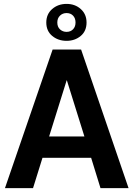

<svg xmlns="http://www.w3.org/2000/svg" viewBox="-20 -965 685 985"><path d="M321.5 -755.5Q278 -755.5 247.8 -780.8Q217.5 -806 217.5 -849.5Q217.5 -892.5 247.8 -918.8Q278 -945 321.5 -945Q365 -945 394.5 -918.5Q424 -892 424 -849.5Q424 -805.5 394 -780.5Q364 -755.5 321.5 -755.5ZM321.5 -801.5Q342 -801.5 354.8 -814.8Q367.5 -828 367.5 -849.5Q367.5 -871.5 354.8 -884.8Q342 -898 321.5 -898Q301.5 -898 287.8 -884.8Q274 -871.5 274 -849.5Q274 -827 288 -814.2Q302 -801.5 321.5 -801.5ZM639.5 0H495.5L447.5 -155.5H198L149.5 0H5.5L250 -711H396ZM413 -265 323 -553H322L232 -265Z"/></svg>

Font: Roberto Sans
Style: Bold
Weight: 700
Designer: Google (font) & Cristiano Sobral (main changes)
Version: Version 1.000;October 12, 2021;FontCreator 14.0.0.2814 64-bi